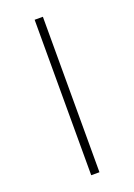

<svg xmlns="http://www.w3.org/2000/svg" viewBox="-130 -713 535 766"><g transform="rotate(-20 137.5 -330.0)"><path d="M120 0V-660H155V0Z"/></g></svg>

Font: TitilliumWeb ExtraLight
Style: Regular
Weight: 400
Designer: Mohamed Gaber, Accademia di Belle Arti di Urbino and others
Foundry: Kief Type Foundry, Accademia di Belle Arti di Urbino and others
Version: Version 3.000; ttfautohint (v1.8.2)